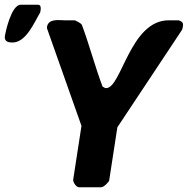

<svg xmlns="http://www.w3.org/2000/svg" viewBox="-28 -793 795 813"><path d="M317 -260 282 -33C280 -23 294 0 307 0H400C407 0 417 -8 422 -13C426 -17 434 -26 434 -27L469 -254L743 -667C743 -667 746 -676 746 -679C749 -696 745 -701 729 -707H686C523 -707 486 -420 422 -420H418C416 -421 408 -425 406 -427C374 -512 351 -601 319 -687C315 -696 293 -705 289 -707H246C223 -707 177 -716 171 -679V-673ZM-7 -643C-11 -619 3 -613 25 -613C83 -613 118 -700 142 -740C142 -741 144 -748 144 -750C145 -758 146 -773 133 -773H60C19 -773 -5 -654 -7 -643Z"/></svg>

Font: Asimov Print
Style: CIt
Weight: 500
Designer: Google
Version: Version 2.000980: 2014